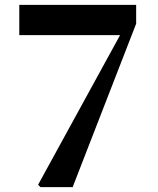

<svg xmlns="http://www.w3.org/2000/svg" viewBox="-20 -767 648 787"><path d="M59.1 -747.1H538.1V-669.9L277.8 0H146L136.2 -9.8L472.2 -623H59.1Z"/></svg>

Font: Noto Serif JP Black
Style: Regular
Weight: 900
Designer: Ryoko NISHIZUKA  (kana & ideographs); Frank Grießhammer (Latin, Greek & Cyrillic); Wenlong ZHANG  (bopomofo); Sandoll Co
Foundry: Adobe Systems Incorporated
Version: Version 1.001;PS 1.001;hotconv 16.6.54;makeotf.lib2.5.65590